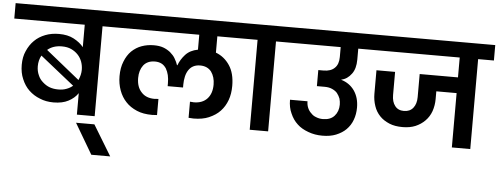

<svg xmlns="http://www.w3.org/2000/svg" viewBox="-80 -907 3489 1344"><g transform="rotate(5 1664.0 -234.5)"><path d="M474.1 -150.9Q450.2 -115.2 407.2 -92.8Q365.2 -70.8 303.2 -70.8Q249.5 -70.8 207 -88.9Q163.1 -105.5 128.9 -138.2Q97.2 -168.5 78.1 -214.8Q59.1 -257.8 59.1 -314Q59.1 -369.6 78.1 -411.1Q97.7 -456.5 128.9 -486.8Q159.7 -517.6 205.1 -535.2Q247.6 -551.8 300.8 -551.8Q361.8 -551.8 403.8 -529.8Q449.2 -505.9 474.1 -474.1V-631.8H-21V-740.2H709V-631.8H599.1V0H474.1ZM171.9 -314Q171.9 -279.3 185.1 -251Q195.8 -224.1 219.2 -204.1Q241.7 -183.6 268.1 -173.8Q295.4 -164.1 328.1 -164.1Q361.8 -164.1 386.2 -173.8Q409.7 -182.1 430.2 -199.2L190.9 -390.1Q171.9 -356.9 171.9 -314ZM227.1 -433.1 463.9 -242.2Q481 -280.3 481 -314.9Q481 -344.7 471.2 -372.1Q460.9 -399.9 441.9 -419.9Q422.4 -440.9 394 -454.1Q366.7 -466.8 328.1 -466.8Q266.6 -466.8 227.1 -433.1Z M731.9 271H599.1L473.1 57.1H602.1Z M1289.1 -43.9Q1278.8 -43.9 1273.9 -44.9Q1261.7 -44.9 1254.9 -45.9V-159.2Q1259.8 -158.2 1270 -158.2Q1274.9 -157.2 1281.7 -157.2Q1342.3 -157.2 1376 -193.8Q1409.2 -230 1409.2 -293Q1409.2 -345.7 1382.8 -382.8Q1355 -418 1304.2 -418Q1276.4 -418 1255.9 -407.2Q1236.8 -397.5 1223.1 -377Q1210 -357.4 1204.1 -331.1Q1197.8 -303.2 1197.8 -274.9V-253.9H1089.8V-274.9Q1089.8 -305.7 1084 -331.1Q1078.1 -356 1065.9 -377Q1051.8 -397.9 1034.2 -407.2Q1013.7 -418 986.8 -418Q933.6 -418 905.8 -382.8Q878.9 -347.2 878.9 -293Q878.9 -229.5 913.1 -193.8Q945.3 -157.2 1005.9 -157.2Q1013.2 -157.2 1018.1 -158.2Q1028.3 -158.2 1033.2 -159.2V-45.9Q1026.4 -44.9 1015.1 -44.9Q1009.3 -43.9 999 -43.9Q935.5 -43.9 891.1 -63Q842.8 -83.5 813 -116.2Q782.2 -148.4 765.1 -194.8Q748 -241.7 748 -294.9Q748 -354 766.1 -397.9Q783.7 -442.9 813 -472.2Q844.7 -502.4 882.8 -516.1Q923.3 -530.8 968.8 -530.8Q1007.8 -530.8 1035.2 -521Q1062 -511.2 1085 -493.2Q1108.9 -472.7 1120.1 -453.1Q1136.2 -425.8 1142.1 -405.8H1145Q1160.2 -447.3 1191.9 -481.9Q1223.6 -516.6 1278.8 -526.9V-631.8H668V-740.2H1619.1V-631.8H1405.8V-517.1Q1465.8 -494.6 1502.9 -439Q1540 -383.8 1540 -294.9Q1540 -238.8 1523.9 -194.8Q1506.8 -148.4 1476.1 -116.2Q1446.8 -84.5 1397 -63Q1352.5 -43.9 1289.1 -43.9Z M1577.6 -740.2H1928.7V-631.8H1817.9V0H1688.5V-631.8H1577.6Z M2497.1 -631.8H2396V-555.2Q2396 -490.7 2368.2 -454.1Q2338.9 -414.1 2297.4 -405.8V-403.8Q2355 -386.7 2389.2 -338.9Q2423.3 -289.6 2423.3 -220.2Q2423.3 -172.9 2408.2 -132.8Q2394 -93.8 2364.3 -64Q2336.9 -36.6 2293.5 -19Q2253.4 -2.9 2198.2 -2.9Q2144.5 -2.9 2099.1 -20Q2050.3 -37.6 2021 -65.9Q1988.8 -95.2 1970.2 -139.2Q1951.2 -179.2 1951.2 -233.9H2074.2Q2074.2 -209 2083 -188Q2092.3 -166 2108.4 -151.9Q2123 -135.3 2145 -127.9Q2166 -119.1 2192.4 -119.1Q2244.6 -119.1 2272.5 -149.9Q2301.3 -181.6 2301.3 -230Q2301.3 -251 2295.4 -272Q2288.1 -291.5 2274.4 -309.1Q2262.7 -323.7 2238.3 -335Q2215.8 -345.2 2185.1 -345.2H2130.4V-458H2167Q2218.3 -458 2245.1 -484.9Q2272.5 -510.7 2272.5 -562V-631.8H1886.2V-740.2H2497.1Z M3349.1 -631.8H3238.3V0H3108.9V-381.8H2966.3V-327.1Q2966.3 -282.7 2952.1 -241.2Q2937.5 -201.2 2909.2 -172.9Q2881.3 -144.5 2842.3 -127.9Q2803.7 -111.8 2752 -111.8Q2697.8 -111.8 2659.2 -127.9Q2617.2 -145.5 2591.3 -172.9Q2563 -202.6 2550.3 -241.2Q2536.1 -282.7 2536.1 -327.1V-492.2H2667V-330.1Q2667 -281.7 2689 -253.9Q2710.4 -225.1 2752 -225.1Q2793.9 -225.1 2816.9 -253.9Q2839.8 -282.7 2839.8 -330.1V-492.2H3108.9V-631.8H2455.1V-740.2H3349.1Z"/></g></svg>

Font: PoppinsZ SemiBold
Style: Regular
Weight: 600
Designer: Ninad Kale (Devanagari), Jonny Pinhorn (Latin)
Foundry: Indian Type Foundry
Version: Version 3.002;FEAKit 1.0